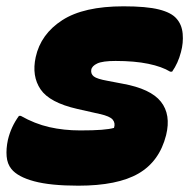

<svg xmlns="http://www.w3.org/2000/svg" viewBox="-36 -577 606 608"><path d="M218 -164Q260 -164 285.5 -166Q311 -168 325 -172Q330 -187 321 -198Q312 -209 280 -216L209 -232Q121 -252 92.5 -294Q64 -336 77 -396Q93 -469 161 -513Q229 -557 355 -557Q428 -557 467.5 -547Q507 -537 523 -518Q540 -499 542.5 -470Q545 -441 537 -412Q528 -377 509 -350H503Q477 -366 433.5 -375Q390 -384 330 -384Q289 -384 272 -376Q255 -368 253 -356Q251 -343 261 -335Q271 -327 305 -321L352 -312Q441 -296 473.5 -255Q506 -214 490 -149Q469 -66 402.5 -27.5Q336 11 212 11Q124 11 72 -3Q20 -17 0 -42Q-13 -58 -15 -82Q-17 -106 -11 -134Q-1 -176 24 -210H30Q74 -185 120 -174.5Q166 -164 218 -164Z"/></svg>

Font: Recursive Sn Csl St Blk
Style: Italic
Weight: 900
Italic angle: -15°
Version: Version 1.079;hotconv 1.0.112;makeotfexe 2.5.65598; ttfautoh